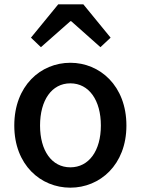

<svg xmlns="http://www.w3.org/2000/svg" viewBox="-20 -854 654 887"><path d="M305 13C441 13 564 -92 564 -274C564 -458 441 -564 305 -564C168 -564 46 -458 46 -274C46 -92 168 13 305 13ZM305 -81C219 -81 165 -158 165 -274C165 -391 219 -469 305 -469C391 -469 446 -391 446 -274C446 -158 391 -81 305 -81ZM123 -680 169 -636 305 -756H309L444 -636L491 -680L365 -834H249Z"/></svg>

Font: Noto Sans T Chinese Medium
Style: Regular
Weight: 500
Designer: Ryoko NISHIZUKA (kana & ideographs); Paul D. Hunt (Latin, Greek & Cyrillic); Wenlong ZHANG (bopomofo); Sandoll Communica
Foundry: Adobe Systems Incorporated
Version: Version 1.000;PS 1;hotconv 1.0.78;makeotf.lib2.5.61930